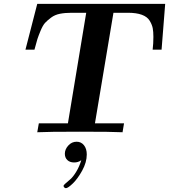

<svg xmlns="http://www.w3.org/2000/svg" viewBox="-20 -695 888 1009"><path d="M113.8 -434.1 175.8 -674.8H848.1L829.1 -434.1H782.2Q786.1 -466.3 786.1 -501Q786.1 -528.8 782.5 -547.4Q778.8 -565.9 766.4 -586.4Q753.9 -606.9 725.3 -617.4Q696.8 -627.9 651.9 -627.9H576.2L479 -46.9H631.8L624 0Q569.8 -2.9 399.9 -2.9Q230 -2.9 175.8 0L184.1 -46.9H336.9L433.1 -627.9H356.9Q321.8 -627.9 294.9 -622.6Q268.1 -617.2 248.5 -602.5Q229 -587.9 217 -575Q205.1 -562 193.6 -534.4Q182.1 -506.8 176.5 -489.5Q170.9 -472.2 161.1 -434.1ZM314 281.7Q314 277.8 325 268.3Q335.9 258.8 349.9 246.8Q363.8 234.9 380.4 207.8Q397 180.7 407.2 147Q390.1 159.2 369.1 158.7Q347.2 158.7 334 146.2Q320.8 133.8 320.8 112.8Q320.8 89.8 338.9 69.8Q356.9 49.8 382.8 49.8Q406.7 49.8 421.4 68.4Q436 86.9 436 116.7Q436 157.7 412.1 201.2Q388.2 244.6 362.5 269.3Q336.9 293.9 326.2 293.9Q322.3 293.9 318.1 290.3Q314 286.6 314 281.7Z"/></svg>

Font: CMU Serif Extra
Style: BoldSlanted
Weight: 700
Italic angle: -9.46001°
Version: Version 0.7.0